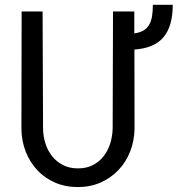

<svg xmlns="http://www.w3.org/2000/svg" viewBox="-20 -758 729 788"><path d="M531.2 -710.9V-621.1Q553.2 -624 567.9 -632.3Q582.5 -640.6 591.3 -655Q600.1 -669.4 603.8 -690.2Q607.4 -710.9 607.4 -738.3H689Q689 -650.4 650.9 -605.2Q612.8 -560.1 531.7 -554.7L532.2 -229.5Q531.2 -179.7 514.2 -136.2Q497.1 -92.8 466.3 -60.3Q435.5 -27.8 393.1 -9Q350.6 9.8 299.8 9.8Q248 9.8 205.6 -8.8Q163.1 -27.3 132.8 -59.8Q102.5 -92.3 85.4 -136Q68.4 -179.7 67.9 -229.5L68.8 -710.9H154.8L156.7 -229.5Q157.2 -197.8 166.7 -168.5Q176.3 -139.2 194.1 -116.7Q211.9 -94.2 238.5 -80.6Q265.1 -66.9 299.8 -66.9Q334.5 -66.9 360.8 -80.3Q387.2 -93.8 405 -116.5Q422.9 -139.2 432.1 -168.5Q441.4 -197.8 442.4 -229.5L443.8 -710.9Z"/></svg>

Font: Roboto Mono
Style: Regular
Weight: 400
Designer: Google
Version: Version 2.000985; 2015; ttfautohint (v1.3)